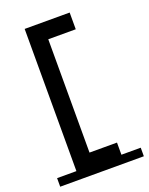

<svg xmlns="http://www.w3.org/2000/svg" viewBox="-151 -832 705 906"><g transform="rotate(-20 201.0 -378.5)"><path d="M-9 0V-43H88V-757H314V-673H176V-104H314V-43H411V0Z"/></g></svg>

Font: Montserrat Subrayada
Style: Regular
Weight: 400
Designer: Julieta Ulanovsky
Foundry: Julieta Ulanovsky
Version: Version 2.001